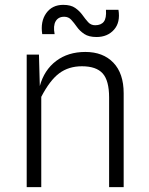

<svg xmlns="http://www.w3.org/2000/svg" viewBox="-20 -771 614 791"><path d="M90 0V-546H140.5L144 -416.5Q162 -482.5 211.2 -519.8Q260.5 -557 331.5 -557Q404.5 -557 447 -512.8Q489.5 -468.5 489.5 -386.5V0H429.5V-369.5Q429.5 -439 403 -468.5Q376.5 -498 317.5 -498Q263 -498 224.2 -469.2Q185.5 -440.5 150 -372V0ZM377.5 -618.5Q346 -618.5 327.2 -631Q308.5 -643.5 296.8 -660.2Q285 -677 273.5 -689.5Q262 -702 244.5 -702Q220 -702 209.2 -683.2Q198.5 -664.5 205 -630.5H154Q146 -682.5 170.5 -716.8Q195 -751 240.5 -751Q272 -751 290 -738.2Q308 -725.5 319.8 -709Q331.5 -692.5 343 -679.8Q354.5 -667 372 -667Q396.5 -667 407.8 -681.8Q419 -696.5 416.5 -730.5H468Q476.5 -679 449.8 -648.8Q423 -618.5 377.5 -618.5Z"/></svg>

Font: Spline Sans Light
Style: Regular
Weight: 300
Designer: Eben Sorkin, Mirko Velimirovic
Foundry: Sorkin Type
Version: Version 1.000; ttfautohint (v1.8.3)